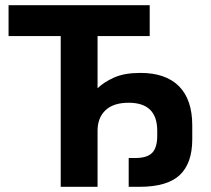

<svg xmlns="http://www.w3.org/2000/svg" viewBox="-20 -720 815 740"><path d="M214 -581H13V-700H557V-581H356V-380Q381 -404 420.5 -421.5Q460 -439 521 -439Q619 -439 670 -387.5Q721 -336 721 -237V-183Q721 -91 673 -45.5Q625 0 517 0H476V-111H501Q547 -111 566.5 -131Q586 -151 586 -197V-216Q586 -324 476 -324Q417 -324 386.5 -295Q356 -266 356 -216V0H214Z"/></svg>

Font: 
Style: 㨦
Weight: 700
Designer: A.Korolkova, Vitaly Kuzmin
Foundry: ParaType Ltd
Version: Version 2.000